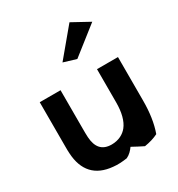

<svg xmlns="http://www.w3.org/2000/svg" viewBox="-181 -873 924 999"><g transform="rotate(-30 281.0 -373.0)"><path d="M250 -593 326 -570 490 -699 386 -756ZM44 -473V-203C44 -190 44 -177 45 -165C51 -61 104 0 208 9C235 12 262 10 290 6C310 -3 325 -19 337 -36C363 -22 385 -10 404 -1C435 -6 462 -14 486 -26C505 -79 514 -140 514 -213V-473H388V-274C388 -214 376 -167 352 -137C333 -113 301 -95 259 -95C201 -95 174 -129 170 -190C169 -207 169 -225 169 -243V-473Z"/></g></svg>

Font: Bluebird
Style: Regular
Weight: 400
Designer: Jasper
Foundry: Cannot Into Space Fonts
Version: Version 0.98